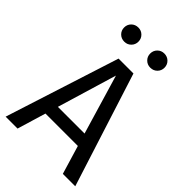

<svg xmlns="http://www.w3.org/2000/svg" viewBox="-260 -994 1094 1094"><g transform="rotate(45 286.5 -447.0)"><path d="M415 -173H154L102 0H6L227 -689H347L567 0H467ZM392 -250 285 -610 177 -250ZM239 -837Q239 -813 222.5 -796.5Q206 -780 182 -780Q157 -780 140.5 -796.5Q124 -813 124 -837Q124 -861 140.5 -877.5Q157 -894 182 -894Q206 -894 222.5 -877.5Q239 -861 239 -837ZM449 -837Q449 -813 432.5 -796.5Q416 -780 391 -780Q367 -780 350.5 -796.5Q334 -813 334 -837Q334 -861 350.5 -877.5Q367 -894 391 -894Q416 -894 432.5 -877.5Q449 -861 449 -837Z"/></g></svg>

Font: Fira GO
Style: Regular
Weight: 400
Designer: Carrois Corporate
Foundry: Carrois Corporate GbR
Version: Version 0.300